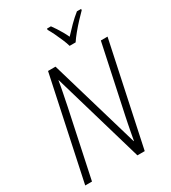

<svg xmlns="http://www.w3.org/2000/svg" viewBox="-222 -1051 1037 1164"><g transform="rotate(-30 296.0 -469.5)"><path d="M23.4 0 175.3 -713.9H227.5L412.1 -85.9H414.1Q418.5 -112.3 424.1 -140.6Q429.7 -168.9 434.8 -196Q439.9 -223.1 444.8 -244.6L544.9 -713.9H591.8L439.9 0H388.7L203.6 -632.8H201.7Q198.7 -614.3 195.1 -594.2Q191.4 -574.2 187.3 -553.2Q183.1 -532.2 178.7 -511Q174.3 -489.7 170.4 -469.2L70.8 0ZM364.7 -780.3Q358.9 -801.3 346.9 -829.6Q335 -857.9 321.8 -885.3Q308.6 -912.6 297.4 -930.7L298.3 -939.5H325.7Q336.4 -924.8 348.4 -906.7Q360.4 -888.7 371.8 -868.4Q383.3 -848.1 392.6 -828.1Q418.5 -856.4 448.2 -886.2Q478 -916 507.8 -939.5H537.1L536.1 -930.7Q517.6 -912.6 492.7 -885.7Q467.8 -858.9 444.6 -830.8Q421.4 -802.7 406.7 -780.3Z"/></g></svg>

Font: Open Sans SemiCondensed Light
Style: Italic
Weight: 300
Width: 4
Italic angle: -12°
Designer: Monotype Design Team
Foundry: Monotype Imaging Inc.
Version: Version 3.000